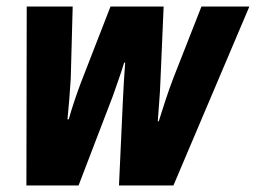

<svg xmlns="http://www.w3.org/2000/svg" viewBox="-20 -569 785 589"><path d="M61 0 62 -549H203L197 -327Q195 -295 192.5 -264Q190 -233 187 -203H191Q198 -229 208.5 -260Q219 -291 228 -315L319 -549H482L472 -317Q471 -288 468.5 -257.5Q466 -227 464 -197H467Q477 -229 488.5 -264Q500 -299 512 -330L598 -549H745L512 0H345L357 -261Q358 -287 360 -318Q362 -349 364 -377H361Q353 -351 343.5 -324Q334 -297 326 -274L221 0Z"/></svg>

Font: Noto Sans Condensed ExtraBold
Style: Italic
Weight: 800
Width: 3
Italic angle: -12°
Designer: Monotype Design Team
Foundry: Monotype Imaging Inc.
Version: Version 2.013; ttfautohint (v1.8.4.7-5d5b)